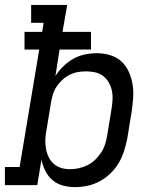

<svg xmlns="http://www.w3.org/2000/svg" viewBox="-30 -755 650 783"><path d="M276 8Q250 8 226 1.5Q202 -5 184 -20.5Q166 -36 155 -58Q144 -80 139 -104L122 0H-10V-74H50L130 -553H70V-625H142L148 -662H97V-735H244L225 -625H341V-553H213L196 -445Q209 -466 228 -484.5Q247 -503 269.5 -515.5Q292 -528 316.5 -533Q341 -538 365 -538Q365 -538 365 -538Q365 -538 366 -538Q393 -538 419.5 -530Q446 -522 465 -504.5Q484 -487 495 -462.5Q506 -438 510.5 -411.5Q515 -385 513 -356.5Q511 -328 507 -300L489 -190Q484 -165 476 -139.5Q468 -114 454.5 -91Q441 -68 421 -48.5Q401 -29 377 -16Q353 -3 327.5 2.5Q302 8 276 8ZM256 -65Q273 -65 291.5 -69Q310 -73 327 -81.5Q344 -90 358 -103.5Q372 -117 382.5 -133Q393 -149 398.5 -166.5Q404 -184 407 -202L425 -312Q428 -331 429 -350Q430 -369 426 -386.5Q422 -404 413 -419.5Q404 -435 390 -445.5Q376 -456 358 -460Q340 -464 321 -464Q304 -464 287 -461Q270 -458 254 -450Q238 -442 224.5 -429.5Q211 -417 201 -402Q191 -387 186 -370.5Q181 -354 178 -337L160 -227Q156 -208 155 -189Q154 -170 157 -151.5Q160 -133 167.5 -116.5Q175 -100 188 -88Q201 -76 218.5 -70.5Q236 -65 256 -65Z"/></svg>

Font: Iosevka Slab Extended Oblique
Style: Regular
Weight: 400
Width: 7
Italic angle: -9°
Monospace: yes
Designer: Belleve Invis
Foundry: Belleve Invis
Version: Version 11.1.0; ttfautohint (v1.8.3)